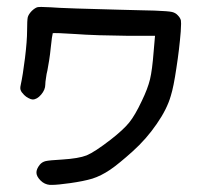

<svg xmlns="http://www.w3.org/2000/svg" viewBox="-20 -521 568 540"><path d="M94.2 -13.2Q83 -24.4 82.5 -34.7Q82 -45.4 91.8 -57.6Q98.1 -65.4 108.4 -67.9Q118.7 -70.3 154.8 -72.3Q201.2 -75.2 223.6 -84Q246.1 -93.3 291.5 -128.4Q327.1 -156.2 343.3 -176.3Q359.9 -196.8 378.9 -237.3Q395.5 -271.5 401.9 -297.9Q408.2 -324.2 412.1 -375.5Q413.6 -390.1 416 -420.4Q416 -420.4 334.5 -420.4Q301.3 -420.9 259.3 -421.9Q217.3 -423.3 191.9 -425.3Q166.5 -426.8 147.9 -427.7Q129.4 -428.2 128.4 -427.7Q127.9 -426.8 126 -414.6Q124.5 -402.3 122.6 -385.7Q121.1 -369.6 118.2 -351.1Q115.2 -332.5 113.3 -322.8Q110.8 -313.5 109.4 -301.8Q107.4 -290 107.4 -283.2Q107.4 -268.6 95.7 -254.9Q84 -241.2 71.8 -241.2Q67.4 -241.2 60.1 -245.1Q53.2 -248.5 47.9 -253.9Q40 -261.7 38.1 -267.6Q37.1 -270 37.1 -273.4Q37.1 -276.9 38.1 -281.2Q44.4 -310.1 50.3 -357.9Q56.2 -406.2 56.2 -434.6Q56.2 -463.9 58.1 -472.7Q60.5 -481 69.3 -490.2Q79.1 -499.5 86.4 -501Q89.4 -501.5 95.7 -501.5Q105 -501.5 122.1 -500.5Q138.2 -499 194.8 -497.1Q251.5 -495.1 314.5 -493.7Q348.6 -493.2 373 -492.2Q397.9 -491.7 414.6 -491.2Q454.1 -489.7 463.9 -487.3Q473.6 -484.9 479.5 -478.5Q487.3 -470.7 488.8 -463.4Q489.3 -460 489.3 -454.1Q489.3 -445.8 488.3 -432.1Q484.4 -382.8 476.1 -329.6Q468.3 -276.4 460.4 -251.5Q449.7 -213.9 420.4 -171.9Q391.6 -129.9 353 -95.2Q334 -78.1 318.4 -65.4Q303.2 -52.7 289.6 -43.5Q264.2 -26.4 239.7 -18.6Q214.8 -11.2 176.8 -5.9Q142.1 -1 126 -1Q126 -1 120.1 -1Q105 -2.4 94.2 -13.2Z"/></svg>

Font: Casuwalt
Style: Regular
Weight: 400
Designer: Walter E Stewart
Version: 0.1